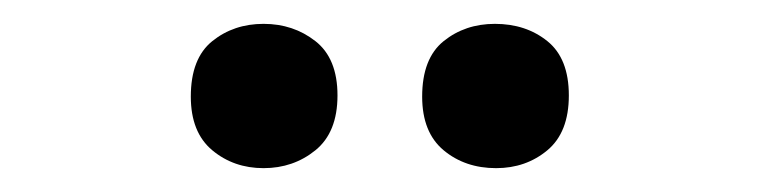

<svg xmlns="http://www.w3.org/2000/svg" viewBox="-20 -765 638 161"><path d="M140 -684Q140 -716 158 -730.5Q176 -745 201 -745Q226 -745 244.5 -730.5Q263 -716 263 -685Q263 -654 244.5 -639Q226 -624 201 -624Q176 -624 158 -639Q140 -654 140 -684ZM334 -684Q334 -716 352 -730.5Q370 -745 395 -745Q421 -745 439 -730.5Q457 -716 457 -685Q457 -654 439 -639Q421 -624 396 -624Q370 -624 352 -639Q334 -654 334 -684Z"/></svg>

Font: Noto Sans Javanese SemiBold
Style: Regular
Weight: 600
Version: Version 2.004